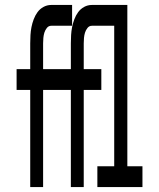

<svg xmlns="http://www.w3.org/2000/svg" viewBox="-20 -755 640 775"><path d="M102 0V-392H47V-476H102V-580Q102 -597 103 -613.5Q104 -630 107 -645.5Q110 -661 116 -677Q122 -693 131.5 -706Q141 -719 155.5 -727Q170 -735 187 -735H271V-651H187Q176 -651 169 -642Q162 -633 159 -623Q156 -613 155 -602Q154 -591 154 -580V-476H271V-392H154V0ZM266 0V-392H211V-476H266V-580Q266 -597 267 -613.5Q268 -630 271 -645.5Q274 -661 280 -677Q286 -693 295.5 -706Q305 -719 319.5 -727Q334 -735 351 -735H435V-651H351Q340 -651 333 -642Q326 -633 323 -623Q320 -613 319 -602Q318 -591 318 -580V-476H389V-392H318V0ZM373 0V-84H441V-651H380V-735H494V-84H555V0Z"/></svg>

Font: Iosevka Fixed Medium Extended
Style: Regular
Weight: 500
Width: 7
Monospace: yes
Designer: Belleve Invis
Foundry: Belleve Invis
Version: Version 24.1.1; ttfautohint (v1.8.4)